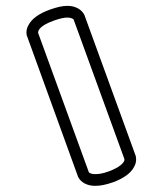

<svg xmlns="http://www.w3.org/2000/svg" viewBox="-20 -567 541 639"><path d="M432 -45.7V-47.2L261 -516.9C258.1 -522.8 244.7 -547.5 203.5 -547.5C187.1 -547.5 168.9 -543 145.4 -534.8C111.1 -522.3 85.8 -505.3 74.5 -482.9C69.5 -474 68 -465.7 68 -459C68 -454.2 68.7 -451.7 69.1 -449.3C125.8 -292 183.1 -135.2 240 21.9C242.7 27.4 256 51.5 297.5 51.5C313.4 51.5 331.7 48.1 355.6 39.8C389.9 27.3 415.2 10.3 426.5 -12.1C431.5 -21 433 -29.3 433 -36C433 -40.6 432.4 -43.2 432 -45.7ZM203.5 -508.5C212.1 -508.5 217.4 -506.8 220.6 -505.3C223.3 -503.9 224.5 -502.7 225 -502.2L394 -37.8C394 -37.2 394 -36.6 394 -36V-35.3C394 -34.8 394 -34.3 394 -33.9C394 -32.8 393.6 -31.8 392.6 -30.1C389.3 -23.5 378.9 -10.4 342.2 3.3C322.4 10.8 308 12.5 297.5 12.5C288.7 12.5 283.5 11 280.4 9.6C277.5 8.2 276.4 7.1 275.6 6L107 -457.2V-459C107 -459.1 107 -459.3 107 -459.5C107 -462.9 108.5 -480.3 158.7 -498.2C179 -505.5 193.4 -508.5 203.5 -508.5Z"/></svg>

Font: Platiipus Bold
Style: Bold
Weight: 400
Version: Version 001.000